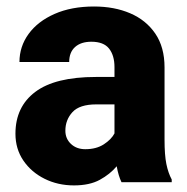

<svg xmlns="http://www.w3.org/2000/svg" viewBox="-20 -558 573 588"><path d="M352.1 0Q342.8 -19 337.4 -48.8Q316.9 -24.4 285.6 -7.3Q254.4 9.8 206.5 9.8Q157.2 9.8 116.5 -10.5Q75.7 -30.8 51.5 -66.4Q27.3 -102.1 27.3 -148.4Q27.3 -231 88.1 -276.6Q148.9 -322.3 273.4 -322.3H330.6V-352.5Q330.6 -388.2 314 -409.2Q297.4 -430.2 259.8 -430.2Q228 -430.2 210 -414.1Q191.9 -397.9 191.9 -368.2H39.6Q39.6 -415.5 67.6 -454.1Q95.7 -492.7 147.2 -515.4Q198.7 -538.1 268.1 -538.1Q330.1 -538.1 378.7 -517.3Q427.2 -496.6 455.6 -455.1Q483.9 -413.6 483.9 -351.6V-130.4Q483.9 -83 489.5 -55.7Q495.1 -28.3 505.9 -8.3V0ZM241.2 -101.1Q274.9 -101.1 297.9 -116Q320.8 -130.9 330.6 -149.4V-238.3H274.9Q223.6 -238.3 201.9 -214.6Q180.2 -190.9 180.2 -157.7Q180.2 -133.3 197.3 -117.2Q214.4 -101.1 241.2 -101.1Z"/></svg>

Font: Vazirmatn RD UI ExtraBold
Style: Regular
Weight: 800
Designer: Saber Rastikerdar
Foundry: Saber Rastikerdar
Version: Version 33.003